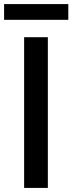

<svg xmlns="http://www.w3.org/2000/svg" viewBox="-21 -919 354 939"><path d="M97 0H213V-737H97ZM-1 -822H313V-899H-1Z"/></svg>

Font: Noto Sans CJK SC Medium
Style: Regular
Weight: 500
Designer: Ryoko NISHIZUKA 西塚涼子 (kana, bopomofo & ideographs); Paul D. Hunt (Latin, Greek & Cyrillic); Sandoll Communications 산돌커뮤니
Foundry: Adobe
Version: Version 2.004;hotconv 1.0.118;makeotfexe 2.5.65603